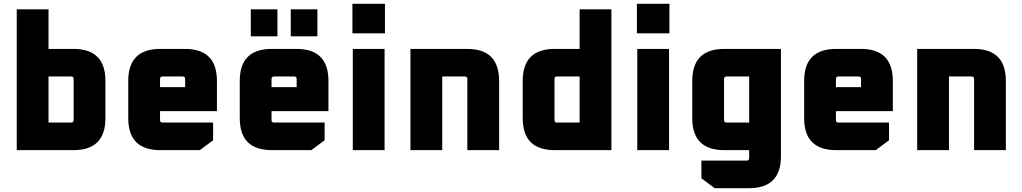

<svg xmlns="http://www.w3.org/2000/svg" viewBox="-20 -789 5370 1009"><path d="M68 0V-740H235V-532H366Q534 -532 534 -364V-168Q534 0 366 0ZM235 -145H354Q367 -145 367 -158V-374Q367 -387 354 -387H235Z M654 -168V-364Q654 -532 822 -532H952Q1120 -532 1120 -364V-205H821V-158Q821 -145 834 -145H1100V-52L1030 0H822Q654 0 654 -168ZM821 -331H953V-374Q953 -387 940 -387H834Q821 -387 821 -374Z M1240 -168V-364Q1240 -532 1408 -532H1538Q1706 -532 1706 -364V-205H1407V-158Q1407 -145 1420 -145H1686V-52L1616 0H1408Q1240 0 1240 -168ZM1407 -331H1539V-374Q1539 -387 1526 -387H1420Q1407 -387 1407 -374ZM1298 -598V-740H1438V-598ZM1508 -598V-740H1648V-598Z M1832 -614V-769H2003V-614ZM1834 0V-532H2001V0Z M2137 0V-532H2435Q2603 -532 2603 -364V0H2436V-374Q2436 -387 2423 -387H2304V0Z M2727 -168V-364Q2727 -532 2895 -532H3026V-740H3193V0H2895Q2727 0 2727 -168ZM2894 -158Q2894 -145 2907 -145H3026V-387H2907Q2894 -387 2894 -374Z M3327 -614V-769H3498V-614ZM3329 0V-532H3496V0Z M3618 -168V-364Q3618 -532 3786 -532H4084V32Q4084 200 3916 200H3736L3666 148V55H3904Q3917 55 3917 42V0H3786Q3618 0 3618 -168ZM3785 -158Q3785 -145 3798 -145H3917V-387H3798Q3785 -387 3785 -374Z M4206 -168V-364Q4206 -532 4374 -532H4504Q4672 -532 4672 -364V-205H4373V-158Q4373 -145 4386 -145H4652V-52L4582 0H4374Q4206 0 4206 -168ZM4373 -331H4505V-374Q4505 -387 4492 -387H4386Q4373 -387 4373 -374Z M4800 0V-532H5098Q5266 -532 5266 -364V0H5099V-374Q5099 -387 5086 -387H4967V0Z"/></svg>

Font: Oxanium ExtraLight ExtraBold
Style: Regular
Weight: 800
Version: Version 2.000